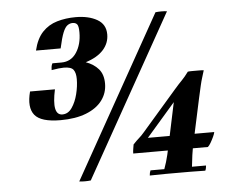

<svg xmlns="http://www.w3.org/2000/svg" viewBox="-51 -769 1008 830"><g transform="rotate(-5 453.0 -354.0)"><path d="M408 -412Q408 -371 384 -339Q360 -307 314 -289Q268 -271 203 -271Q118 -271 91 -304.5Q64 -338 82 -406H190Q166 -295 213 -295Q238 -295 254.5 -319Q271 -343 279.5 -377Q288 -411 288 -442Q288 -469 278 -482.5Q268 -496 236 -496Q218 -496 183 -490Q183 -496 184 -504Q185 -512 189 -519H228Q270 -519 293.5 -554.5Q317 -590 317 -642Q317 -669 310.5 -677Q304 -685 291 -685Q279 -685 268.5 -677.5Q258 -670 249 -648Q240 -626 230 -580H123Q135 -631 161.5 -659Q188 -687 225.5 -698Q263 -709 306 -709Q362 -709 399 -688Q436 -667 436 -623Q436 -585 410 -556Q384 -527 333 -511Q367 -499 387.5 -475.5Q408 -452 408 -412ZM702 -700 310 0Q284 3 260 0L652 -700Q678 -703 702 -700ZM812 -21Q812 -17 810.5 -10Q809 -3 807 1Q770 0 740.5 0Q711 0 687 0Q666 0 635 0Q604 0 566 1Q566 -4 567.5 -10.5Q569 -17 571 -21H631Q637 -38 641 -51Q645 -64 649 -81Q653 -98 659 -126L697 -306L572 -162H860Q859 -155 853 -142Q847 -129 840 -117Q833 -105 827 -100H503Q503 -110 505 -121Q507 -132 508 -139Q523 -155 534 -164.5Q545 -174 556 -187L707 -361Q727 -384 739.5 -396.5Q752 -409 769 -432Q775 -433 789 -433Q803 -433 817.5 -433Q832 -433 838 -432Q833 -415 828.5 -401Q824 -387 819.5 -367.5Q815 -348 807 -312L767 -126Q761 -99 757 -71Q753 -43 751 -21Z"/></g></svg>

Font: Poltawski Nowy
Style: Bold Italic
Weight: 700
Italic angle: -12°
Designer: Adam Pótawski, Mateusz Machalski, Borys Kosmynka, Ania Wieluska
Foundry: Capitalics.wtf
Version: Version 1.001;gftools[0.9.25]